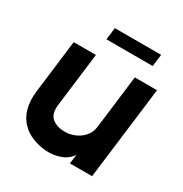

<svg xmlns="http://www.w3.org/2000/svg" viewBox="-155 -773 858 898"><g transform="rotate(30 274.0 -324.0)"><path d="M463 0H343L350 -50Q329 -19 293 -6Q257 7 217.5 4.5Q178 2 142 -12.5Q106 -27 85 -50Q57 -76 45 -118.5Q33 -161 40 -215L75 -500H195L159 -209Q153 -158 179.5 -137Q206 -116 249 -116Q274 -116 300 -126.5Q326 -137 346 -159Q366 -181 370 -215L405 -500H525ZM451 -588H201L209 -653H459Z"/></g></svg>

Font: Kulim Park
Style: Bold Italic
Weight: 700
Italic angle: -8°
Designer: Noponies / Dale Sattler
Foundry: Noponies
Version: Version 1.000; ttfautohint (v1.8.3)